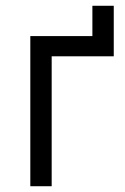

<svg xmlns="http://www.w3.org/2000/svg" viewBox="-20 -645 434 665"><path d="M85 0H159V-450H374V-625H300V-520H85Z"/></svg>

Font: Fixel Text Regular
Style: Regular
Weight: 400
Width: 4
Designer: AlfaBravo + MacPaw
Foundry: Kyrylo Tkachov, Marchela Mozhyna, Serhii Makarenko, Maria Weinstein, Zakhar Kryvoshyya
Version: Version 1.211